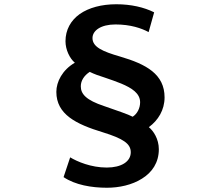

<svg xmlns="http://www.w3.org/2000/svg" viewBox="-20 -804 1040 903"><path d="M355 -738C313 -708 288 -664 288 -610C288 -570 308 -529 332 -509C273 -475 245 -419 245 -372C245 -266 338 -220 463 -182C560 -152 595 -128 595 -88C595 -44 551 -16 482 -16C408 -16 343 -44 310 -64L279 29C334 66 411 79 483 79C540 79 601 66 648 36C695 7 727 -39 727 -102C727 -151 701 -189 680 -206C724 -238 754 -287 754 -346C754 -455 668 -502 545 -538C462 -562 415 -583 415 -625C415 -660 454 -689 523 -689C594 -689 646 -671 679 -653L705 -746C657 -770 596 -784 527 -784C458 -784 398 -768 355 -738ZM473 -439C499 -430 526 -421 550 -411C600 -390 639 -365 639 -323C639 -296 626 -269 604 -255C581 -267 533 -283 470 -305C385 -333 360 -362 360 -398C360 -425 376 -449 402 -466C422 -456 447 -447 473 -439Z"/></svg>

Font: GenSekiGothic2 TW B
Style: Regular
Weight: 700
Version: Version 2.100;PS 2.1;hotconv 16.6.51;makeotf.lib2.5.65220 DE